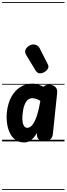

<svg xmlns="http://www.w3.org/2000/svg" viewBox="-25 -1349 636 1832"><path d="M206 10Q156 10 122 -15.2Q88 -40.5 68.2 -82.2Q48.5 -124 42 -175Q35.5 -226 40.5 -277Q50 -365.5 84.5 -426.8Q119 -488 171 -519.5Q223 -551 284 -551Q299 -551 316.2 -547.5Q333.5 -544 352 -537.5Q370.5 -531 390 -521.5L397.5 -527.5Q407 -535 419.2 -538Q431.5 -541 445 -541Q476.5 -541 500.5 -521.5Q524.5 -502 520.5 -463L479 -66.5Q475.5 -33 450.5 -16.5Q425.5 0 397 0Q366 0 345 -19.2Q324 -38.5 328 -75.5L328.5 -80Q315 -58.5 297.5 -37.8Q280 -17 257.5 -3.5Q235 10 206 10ZM190.5 -262.5Q187.5 -233 188.5 -208.5Q189.5 -184 195.2 -166.2Q201 -148.5 210.8 -139Q220.5 -129.5 234.5 -129.5Q252.5 -129.5 269.8 -143Q287 -156.5 303 -186.2Q319 -216 333.2 -264.8Q347.5 -313.5 359.5 -383.5L360 -386.5Q336.5 -401 317.2 -406.5Q298 -412 282.5 -412Q258.5 -412 239.8 -395.8Q221 -379.5 208.5 -346.5Q196 -313.5 190.5 -262.5ZM206 10Q156 10 122 -15.2Q88 -40.5 68.2 -82.2Q48.5 -124 42 -175Q35.5 -226 40.5 -277Q50 -365.5 84.5 -426.8Q119 -488 171 -519.5Q223 -551 284 -551Q299 -551 316.2 -547.5Q333.5 -544 352 -537.5Q370.5 -531 390 -521.5L397.5 -527.5Q407 -535 419.2 -538Q431.5 -541 445 -541Q476.5 -541 500.5 -521.5Q524.5 -502 520.5 -463L479 -66.5Q475.5 -33 450.5 -16.5Q425.5 0 397 0Q366 0 345 -19.2Q324 -38.5 328 -75.5L328.5 -80Q315 -58.5 297.5 -37.8Q280 -17 257.5 -3.5Q235 10 206 10ZM190.5 -262.5Q187.5 -233 188.5 -208.5Q189.5 -184 195.2 -166.2Q201 -148.5 210.8 -139Q220.5 -129.5 234.5 -129.5Q252.5 -129.5 269.8 -143Q287 -156.5 303 -186.2Q319 -216 333.2 -264.8Q347.5 -313.5 359.5 -383.5L360 -386.5Q336.5 -401 317.2 -406.5Q298 -412 282.5 -412Q258.5 -412 239.8 -395.8Q221 -379.5 208.5 -346.5Q196 -313.5 190.5 -262.5ZM313.5 -678 225.5 -823.5Q208.5 -851 218.2 -874Q228 -897 250.5 -911Q273 -925 293 -925Q310.5 -925 327.5 -915.8Q344.5 -906.5 355.5 -885L430.5 -736.5Q441 -716 434.8 -700Q428.5 -684 415.8 -673.5Q403 -663 393 -658.5Q378.5 -650 355.5 -649Q332.5 -648 313.5 -678ZM-5 455H590.5V463H-5ZM-5 -16H590.5V0H-5ZM-5 -549H590.5V-541H-5ZM-5 -1329H590.5V-1321H-5Z"/></svg>

Font: Edu SA Dotted Guide
Style: Regular
Weight: 400
Designer: Tina and Corey Anderson, Eben Sorkin, Mirko Velimirovic
Foundry: Google for Education
Version: Version 2.000